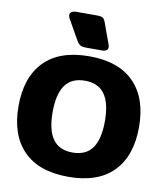

<svg xmlns="http://www.w3.org/2000/svg" viewBox="-100 -1018 956 1114"><g transform="rotate(10 378.0 -460.5)"><path d="M293 -774 228 -889Q221 -900 221 -911Q221 -923 231.5 -929.5Q242 -936 260 -936H380Q406 -936 415.5 -929Q425 -922 432 -902L476 -781Q479 -772 479 -765Q479 -754 470.5 -747.5Q462 -741 445 -741H356Q327 -741 316 -747.5Q305 -754 293 -774ZM23 -340Q23 -510 113.5 -602.5Q204 -695 378 -695Q552 -695 642.5 -602.5Q733 -510 733 -340Q733 -170 642.5 -77.5Q552 15 378 15Q204 15 113.5 -77.5Q23 -170 23 -340ZM532 -340Q532 -445 494.5 -498Q457 -551 378 -551Q299 -551 261.5 -498Q224 -445 224 -340Q224 -234 261.5 -181Q299 -128 378 -128Q457 -128 494.5 -181Q532 -234 532 -340Z"/></g></svg>

Font: Mitr SemiBold
Style: Regular
Weight: 600
Designer: Thanarat Vachiruckul
Foundry: Cadson Demak
Version: Version 1.003